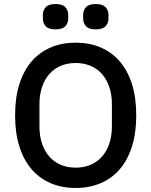

<svg xmlns="http://www.w3.org/2000/svg" viewBox="-20 -922 752 954"><path d="M356 12Q288 12 232.5 -11.5Q177 -35 137.5 -80.5Q98 -126 76.5 -193.5Q55 -261 55 -349Q55 -437 76.5 -504.5Q98 -572 137.5 -617.5Q177 -663 232.5 -686.5Q288 -710 356 -710Q424 -710 479.5 -686.5Q535 -663 574.5 -617.5Q614 -572 635.5 -504.5Q657 -437 657 -349Q657 -261 635.5 -193.5Q614 -126 574.5 -80.5Q535 -35 479.5 -11.5Q424 12 356 12ZM356 -89Q396 -89 429.5 -103Q463 -117 486.5 -143.5Q510 -170 523 -208Q536 -246 536 -294V-404Q536 -452 523 -490Q510 -528 486.5 -554.5Q463 -581 429.5 -595Q396 -609 356 -609Q315 -609 282 -595Q249 -581 225.5 -554.5Q202 -528 189 -490Q176 -452 176 -404V-294Q176 -246 189 -208Q202 -170 225.5 -143.5Q249 -117 282 -103Q315 -89 356 -89ZM256 -776Q222 -776 207.5 -791.5Q193 -807 193 -830V-848Q193 -871 207.5 -886.5Q222 -902 256 -902Q290 -902 304.5 -886.5Q319 -871 319 -848V-830Q319 -807 304.5 -791.5Q290 -776 256 -776ZM456 -776Q422 -776 407.5 -791.5Q393 -807 393 -830V-848Q393 -871 407.5 -886.5Q422 -902 456 -902Q490 -902 504.5 -886.5Q519 -871 519 -848V-830Q519 -807 504.5 -791.5Q490 -776 456 -776Z"/></svg>

Font: IBM Plex Sans Devanagari Medium
Style: Regular
Weight: 500
Designer: Mike Abbink, Paul van der Laan, Pieter van Rosmalen, Erin McLaughlin
Foundry: Bold Monday
Version: Version 1.1